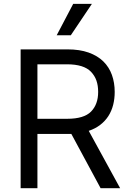

<svg xmlns="http://www.w3.org/2000/svg" viewBox="-20 -986 679 1006"><path d="M88.1 -727.3H333.8Q397.7 -727.3 444.4 -710.6Q491.1 -693.9 521.5 -664.1Q551.8 -634.2 566.4 -593.4Q581 -552.6 581 -504.3Q581 -468 572.8 -436.1Q564.6 -404.1 547.8 -377.8Q530.9 -351.6 505.3 -331.9Q479.8 -312.1 445 -300.4L609.4 0H507.1L353.7 -284.4Q349.1 -284.1 344.6 -284.1Q340.2 -284.1 335.2 -284.1H176.1V0H88.1ZM176.1 -363.6H332.4Q419.7 -363.6 457 -401.3Q494.3 -439.3 494.3 -504.3Q494.3 -537.6 485.3 -563.6Q476.2 -589.5 457 -609.7Q419.4 -649.1 331 -649.1H176.1ZM363.6 -965.9H461.6L350.9 -801.1H277Z"/></svg>

Font: Inter P
Style: Regular
Weight: 400
Designer: Rasmus Andersson
Foundry: rsms
Version: Version 3.018;git-588b23468